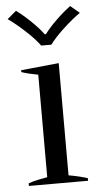

<svg xmlns="http://www.w3.org/2000/svg" viewBox="-53 -773 430 808"><g transform="rotate(-5 161.5 -369.5)"><path d="M8 -707 46 -739Q76 -717 107.5 -686.5Q139 -656 158 -630H163Q183 -657 214.5 -687.5Q246 -718 275 -739L313 -707Q281 -685 242 -649Q203 -613 182 -584H139Q118 -613 79 -649Q40 -685 8 -707ZM36 -11Q55 -18 82 -23.5Q109 -29 116 -30V-463Q76 -470 46 -480V-488L206 -504V-30Q252 -22 286 -11V0H36Z"/></g></svg>

Font: Trirong
Style: Regular
Weight: 400
Version: Version 1.000